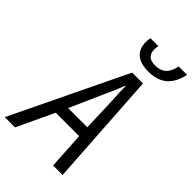

<svg xmlns="http://www.w3.org/2000/svg" viewBox="-334 -1032 1130 1130"><g transform="rotate(45 230.5 -467.5)"><path d="M-60.5 0 284.2 -715.3H374.5L420.9 0H341.8L328.1 -230.5H133.3L24.9 0ZM165.5 -301.3H325.2L317.9 -512.2Q315.9 -542.5 314.5 -574.7Q313 -606.9 313.5 -632.8H310.5Q300.3 -606 287.4 -575.2Q274.4 -544.4 258.3 -510.7ZM346.2 -786.6Q300.8 -786.6 271.2 -800.3Q241.7 -814 227.5 -839.6Q213.4 -865.2 213.4 -899.4Q213.4 -907.7 214.6 -917.7Q215.8 -927.7 217.3 -934.6H282.7Q281.7 -926.8 280.8 -918.7Q279.8 -910.6 279.8 -902.3Q279.8 -873 296.4 -856.7Q313 -840.3 350.6 -840.3Q392.1 -840.3 417.2 -862.5Q442.4 -884.8 452.6 -934.6H522Q512.2 -886.7 490.2 -853.5Q468.3 -820.3 432.9 -803.5Q397.5 -786.6 346.2 -786.6Z"/></g></svg>

Font: Open Sans SemiCondensed
Style: Italic
Weight: 400
Width: 4
Italic angle: -12°
Designer: Monotype Design Team
Foundry: Monotype Imaging Inc.
Version: Version 3.000